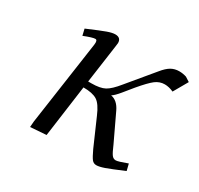

<svg xmlns="http://www.w3.org/2000/svg" viewBox="-105 -570 725 701"><g transform="rotate(30 257.5 -219.5)"><path d="M87.9 -405.8Q142.6 -429.2 163.1 -436.5Q183.6 -443.8 195.8 -443.8Q220.2 -443.8 220.2 -420.9Q220.2 -419.4 219.7 -416.7Q219.2 -414.1 218.8 -409.4Q218.3 -404.8 217.8 -401.9L195.8 -245.1H209Q246.1 -245.1 265.4 -255.6Q284.7 -266.1 311 -298.8L399.9 -405.8Q416.5 -426.3 431.6 -435.1Q446.8 -443.8 465.8 -443.8Q481 -443.8 496.1 -439L515.1 -426.8L481 -367.2Q461.4 -376 443.8 -376Q422.4 -376 404.5 -362.3Q386.7 -348.6 355 -311L323.2 -272Q305.2 -250 293.9 -243.2Q321.8 -238.3 337.9 -204.1L391.1 -91.8Q402.8 -64 409.7 -54.9Q416.5 -45.9 426.8 -45.9Q436.5 -45.9 474.1 -60.1L481 -32.2Q428.2 -9.8 407.2 -2.4Q386.2 4.9 374 4.9Q362.3 4.9 355 -4.4Q347.7 -13.7 335 -41L286.1 -152.8Q269 -193.4 249.8 -205.6Q230.5 -217.8 191.9 -217.8L162.1 0L95.2 4.9L97.2 -20L147.9 -372.1Q150.9 -393.1 141.1 -393.1Q129.9 -393.1 94.2 -378.9Z"/></g></svg>

Font: Dehuti Alt
Style: Italic
Weight: 400
Version: Version 1.2